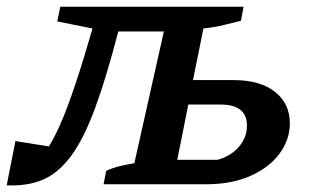

<svg xmlns="http://www.w3.org/2000/svg" viewBox="-42 -550 921 573"><path d="M-22 3 4 -129 104 -113Q134 -162 163.5 -243Q193 -324 222 -424L234 -465L129 -486L138 -530H685L677 -488Q652 -482 626.5 -475.5Q601 -469 565 -465L534 -311H655Q734 -311 778.5 -276Q823 -241 823 -182Q823 -134 793 -92.5Q763 -51 706.5 -25.5Q650 0 571 0H267L275 -40Q294 -49 314.5 -54Q335 -59 359 -63L447 -456H311Q275 -317 241.5 -226.5Q208 -136 170.5 -85Q133 -34 86.5 -14Q40 6 -22 3ZM487 -73H607Q647 -84 671 -112Q695 -140 695 -175Q695 -238 616 -238H520Z"/></svg>

Font: Piazzolla SC SemiBold
Style: Italic
Weight: 600
Italic angle: -11.3°
Designer: Juan Pablo del Peral
Foundry: Huerta Tipografica
Version: Version 1.330